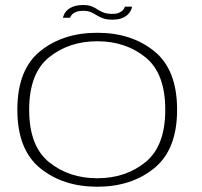

<svg xmlns="http://www.w3.org/2000/svg" viewBox="-20 -722 784 747"><path d="M358.5 4.5Q491.5 4.5 580.2 -67.8Q669 -140 669 -295Q669 -451 580.2 -522.8Q491.5 -594.5 358.5 -594.5Q225 -594.5 136.2 -522.8Q47.5 -451 47.5 -295Q47.5 -140 136.2 -67.8Q225 4.5 358.5 4.5ZM358.5 -28.5Q248.5 -28.5 171 -91Q93.5 -153.5 93.5 -295Q93.5 -437 171 -499.2Q248.5 -561.5 358.5 -561.5Q468.5 -561.5 545.8 -499.2Q623 -437 623 -295Q623 -153.5 545.8 -91Q468.5 -28.5 358.5 -28.5ZM418 -645.5Q436.5 -645.5 449 -649.5Q461.5 -653.5 470 -659.5Q478.5 -665.5 483.5 -672.5Q488.5 -679.5 491 -685.8Q493.5 -692 493.5 -696H465.5Q465 -691.5 459.8 -684.5Q454.5 -677.5 444 -672.8Q433.5 -668 418 -668Q396.5 -668 383 -673.2Q369.5 -678.5 359 -685.5Q348.5 -692.5 336 -697.5Q323.5 -702.5 303 -702.5Q287 -702.5 274.2 -699.2Q261.5 -696 252.2 -690.5Q243 -685 237.5 -678.2Q232 -671.5 229 -665Q226 -658.5 224.5 -653H252.5Q254 -658.5 259.8 -665Q265.5 -671.5 276.5 -675.8Q287.5 -680 303.5 -680Q321 -680 332.8 -675Q344.5 -670 355.5 -663Q366.5 -656 380.8 -650.8Q395 -645.5 418 -645.5Z"/></svg>

Font: Anybody Expanded ExtraLight
Style: Regular
Weight: 250
Width: 7
Version: Version 1.113;gftools[0.9.25]